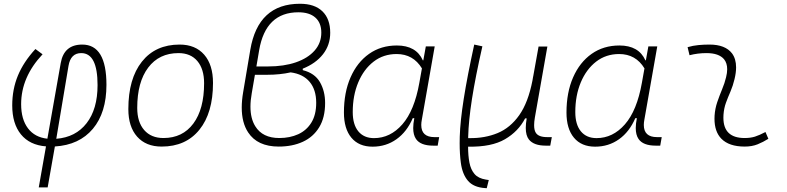

<svg xmlns="http://www.w3.org/2000/svg" viewBox="-20 -762 4142 1011"><path d="M231 224.6H184.1L222.2 8.8Q136.2 2 90.3 -54.4Q44.4 -110.8 44.4 -207Q44.4 -291.5 74.2 -363.8Q104 -436 166.5 -503.9L204.1 -476.1Q91.3 -356 91.3 -213.4Q91.3 -133.8 127.4 -86.2Q163.6 -38.6 229.5 -31.7L299.8 -430.2Q316.9 -527.3 413.1 -527.3Q540.5 -527.3 540.5 -315.4Q540.5 -168.9 469 -83.7Q397.5 1.5 269 9.3ZM276.4 -31.2Q378.4 -39.1 436 -113.3Q493.7 -187.5 493.7 -314Q493.7 -482.4 407.7 -482.4Q352.1 -482.4 340.8 -415.5Z M831.1 9.8Q748.5 9.8 702.1 -42.5Q655.8 -94.7 655.8 -187.5Q655.8 -347.7 727.3 -437.5Q798.8 -527.3 925.8 -527.3Q1008.8 -527.3 1055.2 -474.1Q1101.6 -420.9 1101.6 -325.2Q1101.6 -167.5 1030 -78.9Q958.5 9.8 831.1 9.8ZM840.8 -35.2Q941.4 -35.2 998 -111.3Q1054.7 -187.5 1054.7 -323.7Q1054.7 -398.4 1019.3 -440.4Q983.9 -482.4 919.9 -482.4Q817.9 -482.4 760.3 -406Q702.6 -329.6 702.6 -193.8Q702.6 -119.1 739.3 -77.1Q775.9 -35.2 840.8 -35.2Z M1447.8 9.8Q1335.4 9.8 1286.6 -64.9Q1252.9 -115.7 1252.9 -195.8Q1252.9 -232.9 1260.3 -276.4L1297.9 -499.5Q1338.9 -742.2 1559.6 -742.2Q1636.7 -742.2 1677.7 -702.4Q1718.8 -662.6 1718.8 -589.4Q1718.8 -524.9 1680.7 -476.3Q1642.6 -427.7 1574.2 -400.4V-392.6Q1637.2 -377 1664.6 -329.6Q1691.9 -282.2 1691.9 -219.7Q1691.9 -142.6 1660.6 -91.6Q1629.4 -40.5 1574.5 -15.4Q1519.5 9.8 1447.8 9.8ZM1510.7 -380.9Q1453.6 -368.2 1386.7 -368.2H1322.3L1305.7 -271.5Q1298.8 -233.4 1298.8 -200.7Q1298.8 -137.7 1324.2 -97.2Q1362.3 -35.2 1450.7 -35.2Q1506.3 -35.2 1550.3 -55.2Q1594.2 -75.2 1619.6 -116.5Q1645 -157.7 1645 -220.7Q1645 -289.6 1610.6 -330.8Q1576.2 -372.1 1510.7 -380.9ZM1330.1 -412.1H1391.1Q1475.1 -412.1 1538.1 -433.8Q1601.1 -455.6 1636.5 -495.6Q1671.9 -535.6 1671.9 -590.3Q1671.9 -641.6 1640.6 -669.4Q1609.4 -697.3 1551.3 -697.3Q1378.9 -697.3 1344.7 -498Z M2209 -444.3 2222.2 -517.6H2269L2201.2 -131.8Q2198.2 -116.7 2198.2 -104Q2198.2 -40 2267.6 -40H2292.5L2284.7 4.9H2261.2Q2194.3 4.9 2170.4 -30.3Q2155.8 -51.8 2155.8 -87.9Q2155.8 -110.8 2161.6 -139.6H2153.3Q2122.6 -67.9 2067.6 -28.8Q2012.7 10.3 1941.9 10.3Q1869.6 10.3 1830.3 -36.9Q1791 -84 1791 -169.4Q1791 -275.4 1825.9 -354.7Q1860.8 -434.1 1923.3 -478.3Q1985.8 -522.5 2069.8 -522.5Q2171.4 -522.5 2206.5 -444.3ZM2068.4 -477.5Q1999 -477.5 1947.3 -437.5Q1895.5 -397.5 1866.5 -328.4Q1837.4 -259.3 1837.4 -171.9Q1837.4 -106 1866.9 -70.3Q1896.5 -34.7 1949.2 -34.7Q2035.2 -34.7 2098.6 -107.2Q2162.1 -179.7 2188 -325.7L2201.7 -401.9Q2155.8 -477.5 2068.4 -477.5Z M2543 229 2535.2 228.5Q2473.6 224.6 2444.1 189.9Q2414.6 155.3 2406.7 95.7Q2400.4 49.8 2400.4 -7.8Q2400.4 -24.4 2400.9 -42.5Q2403.3 -124 2421.9 -241.7Q2440.4 -359.4 2477.1 -527.3L2520 -518.1Q2483.4 -356.9 2465.3 -241.5Q2447.3 -126 2445.3 -42Q2445.3 -38.1 2445.3 -34.7H2452.6Q2533.7 -33.7 2600.3 -61.3Q2667 -88.9 2714.1 -155.5Q2761.2 -222.2 2783.7 -337.9L2787.1 -357.9Q2787.6 -358.9 2787.6 -359.9V-359.4L2815.9 -517.1H2862.3L2796.4 -143.1Q2792.5 -120.1 2792.5 -103Q2792.5 -76.7 2801.3 -63Q2815.4 -40 2861.3 -40H2885.7L2877.4 4.9H2853.5Q2791 4.9 2765.1 -27.3Q2748.5 -48.3 2748.5 -88.4Q2748.5 -110.8 2753.4 -138.7H2745.1Q2709.5 -69.8 2638.9 -28.8Q2568.4 12.2 2447.8 10.3H2444.8Q2444.8 57.6 2451.9 94.5Q2459 131.3 2478.8 154.3Q2498.5 177.2 2538.1 183.6L2553.7 186Z M3380.9 -444.3 3394 -517.6H3440.9L3373 -131.8Q3370.1 -116.7 3370.1 -104Q3370.1 -40 3439.5 -40H3464.4L3456.5 4.9H3433.1Q3366.2 4.9 3342.3 -30.3Q3327.6 -51.8 3327.6 -87.9Q3327.6 -110.8 3333.5 -139.6H3325.2Q3294.4 -67.9 3239.5 -28.8Q3184.6 10.3 3113.8 10.3Q3041.5 10.3 3002.2 -36.9Q2962.9 -84 2962.9 -169.4Q2962.9 -275.4 2997.8 -354.7Q3032.7 -434.1 3095.2 -478.3Q3157.7 -522.5 3241.7 -522.5Q3343.3 -522.5 3378.4 -444.3ZM3240.2 -477.5Q3170.9 -477.5 3119.1 -437.5Q3067.4 -397.5 3038.3 -328.4Q3009.3 -259.3 3009.3 -171.9Q3009.3 -106 3038.8 -70.3Q3068.4 -34.7 3121.1 -34.7Q3207 -34.7 3270.5 -107.2Q3334 -179.7 3359.9 -325.7L3373.5 -401.9Q3327.6 -477.5 3240.2 -477.5Z M4010.7 -66.9 4025.9 -31.2Q3999 -14.2 3969.5 -2.2Q3939.9 9.8 3901.4 9.8Q3818.8 9.8 3778.3 -31.7Q3742.2 -68.8 3742.2 -136.7Q3742.2 -144.5 3742.7 -153.3Q3745.1 -189.9 3756.8 -224.4Q3768.6 -258.8 3782.2 -291.5Q3795.9 -324.2 3803.2 -355Q3809.1 -378.4 3809.1 -397.5Q3809.1 -429.7 3792.5 -450.2Q3765.1 -482.4 3700.2 -482.4Q3653.8 -482.4 3610.8 -471.2L3600.6 -513.7Q3629.4 -522 3658.2 -524.7Q3687 -527.3 3715.8 -527.3Q3798.8 -527.3 3834.5 -481Q3856 -452.1 3856 -407.2Q3856 -379.4 3847.7 -345.2Q3839.4 -310.5 3826.7 -280.8Q3813.5 -250.5 3802.7 -221.2Q3792 -191.9 3789.6 -157.7Q3789.1 -149.9 3789.1 -142.1Q3789.1 -35.2 3900.9 -35.2Q3931.6 -35.2 3955.1 -42.5Q3978.5 -49.8 4010.7 -66.9Z"/></svg>

Font: CaskaydiaCove NF ExtraLight
Style: Italic
Weight: 200
Italic angle: -10°
Designer: Aaron Bell
Foundry: Saja Typeworks
Version: Version 2111.001; VTT 6.35;Nerd Fonts 3.2.1